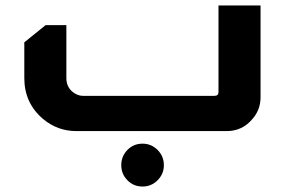

<svg xmlns="http://www.w3.org/2000/svg" viewBox="-20 -480 1043 703"><path d="M934 -460V-124Q934 -78 904 -44Q867 0 810 0H260Q190 0 137 -45Q69 -103 69 -194V-325L147 -388H223V-194Q223 -164 244 -145Q263 -129 284 -129H765Q780 -129 780 -143V-460ZM502 46Q534 46 557 69Q580 92 580 125Q580 157 557 180Q534 203 502 203Q469 203 446.5 180Q424 157 424 125Q424 92 446.5 69Q469 46 502 46Z"/></svg>

Font: Almarai ExtraBold
Style: Regular
Weight: 800
Designer: Boutros International 2019
Foundry: Created by Boutros International 2019
Version: Version 1.10